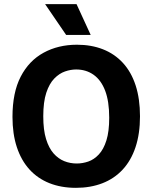

<svg xmlns="http://www.w3.org/2000/svg" viewBox="-20 -889 733 923"><path d="M345 14Q274 14 217.5 -8.5Q161 -31 121.5 -74.5Q82 -118 61 -181.5Q40 -245 40 -327Q40 -444 79.5 -520.5Q119 -597 189.5 -635.5Q260 -674 350 -674Q419 -674 475 -652Q531 -630 571 -586.5Q611 -543 632 -478.5Q653 -414 653 -330Q653 -246 631.5 -181.5Q610 -117 569.5 -73.5Q529 -30 472 -8Q415 14 345 14ZM349 -103Q377 -103 404.5 -112.5Q432 -122 455 -146.5Q478 -171 491.5 -214Q505 -257 505 -323Q505 -402 485.5 -453Q466 -504 430 -529.5Q394 -555 346 -555Q320 -555 292.5 -545.5Q265 -536 241 -511.5Q217 -487 202.5 -443Q188 -399 188 -330Q188 -264 201.5 -220.5Q215 -177 237.5 -151.5Q260 -126 288.5 -114.5Q317 -103 349 -103ZM298 -721 197 -869H348L416 -721Z"/></svg>

Font: Bricolage Grotesque 28pt
Style: Bold
Weight: 700
Designer: Mathieu Triay
Foundry: Atelier Triay
Version: Version 1.000;gftools[0.9.30]